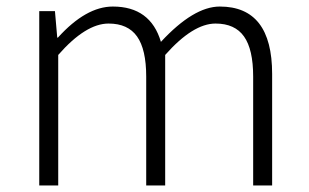

<svg xmlns="http://www.w3.org/2000/svg" viewBox="-20 -567 944 587"><path d="M100 0V-533H148L155 -452H157Q243 -547 325 -547Q440 -547 472 -439Q572 -547 652 -547Q812 -547 812 -341V0H754V-333Q754 -416 726 -455.5Q698 -495 639 -495Q570 -495 485 -399V0H427V-333Q427 -416 399 -455.5Q371 -495 312 -495Q242 -495 158 -399V0Z"/></svg>

Font: Noto Sans Korean Light
Style: Regular
Weight: 300
Designer: Ryoko NISHIZUKA  (kana & ideographs); Paul D. Hunt (Latin, Greek & Cyrillic); Wenlong ZHANG  (bopomofo); Sandoll Communi
Foundry: Adobe Systems Incorporated
Version: Version 1.000;PS 1;hotconv 1.0.78;makeotf.lib2.5.61930